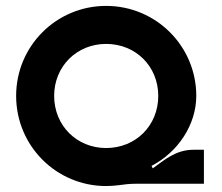

<svg xmlns="http://www.w3.org/2000/svg" viewBox="-20 -623 752 651"><path d="M339.8 7.8C353 7.8 365.7 6.8 378.4 5.4C401.4 2.4 418 0 441.9 0H671.4V-115.2H635.7C575.2 -115.2 536.6 -79.6 498 -52.2L493.7 -60.5C585 -107.9 645.5 -201.7 645.5 -297.9C645.5 -466.8 508.8 -603 339.8 -603C170.9 -603 34.7 -466.8 34.7 -297.9C34.7 -128.4 170.9 7.8 339.8 7.8ZM339.8 -121.1C240.2 -121.1 163.6 -197.3 163.6 -297.9C163.6 -397.9 240.2 -474.1 339.8 -474.1C440.4 -474.1 516.6 -397.9 516.6 -297.9C516.6 -197.3 440.4 -121.1 339.8 -121.1Z"/></svg>

Font: Now ExtraBold
Style: Regular
Weight: 800
Designer: Alfredo Marco Pradil
Foundry: Alfredo Marco Pradil
Version: Version 1.200;hotconv 1.0.109;makeotfexe 2.5.65596